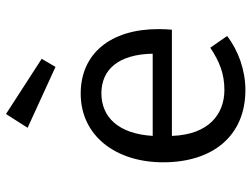

<svg xmlns="http://www.w3.org/2000/svg" viewBox="-119 -708 838 640"><g transform="rotate(-90 300.0 -388.0)"><path d="M397 -622 424 -668 240 -787 194 -715ZM167 -234H521C522 -245 523 -261 523 -279C523 -439 441 -538 308 -538C168 -538 79 -422 79 -263C79 -99 166 11 320 11C385 11 451 -12 500 -50L461 -106C414 -75 374 -59 320 -59C239 -59 171 -112 167 -234ZM309 -469C389 -469 439 -411 441 -298H167C174 -414 231 -469 309 -469Z"/></g></svg>

Font: FiraMono Nerd Font
Style: Regular
Weight: 400
Designer: Carrois Corporate & Edenspiekermann AG
Foundry: Carrois Corporate GbR & Edenspiekermann AG
Version: Version 003.206;Nerd Fonts 3.3.0